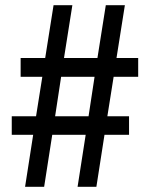

<svg xmlns="http://www.w3.org/2000/svg" viewBox="-20 -715 586 735"><path d="M76 0 107 -199H25V-270H118L142 -421H59V-493H153L185 -695H257L225 -493H353L385 -695H458L426 -493H509V-421H415L391 -270H474V-199H380L349 0H277L308 -199H180L149 0ZM191 -270H319L342 -421H214Z"/></svg>

Font: Ruda
Style: Regular
Weight: 400
Designer: Mariela Monsalve and Angelina Sanchez
Foundry: Mariela Monsalve and Angelina Sanchez
Version: Version 2.000